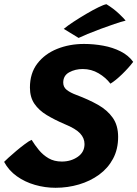

<svg xmlns="http://www.w3.org/2000/svg" viewBox="-30 -883 652 911"><path d="M233.5 8Q183.5 8 135.8 -5.8Q88 -19.5 49.8 -46.8Q11.5 -74 -10.5 -115Q-6 -120 10 -134.5Q26 -149 47 -166.8Q68 -184.5 87.8 -199.2Q107.5 -214 120 -219.5Q135 -195 154.5 -171.2Q174 -147.5 200.5 -132Q227 -116.5 263.5 -116.5Q306.5 -116.5 338.8 -138.8Q371 -161 371 -199.5Q371 -227.5 350.2 -250Q329.5 -272.5 277 -294Q229 -314.5 191.8 -337Q154.5 -359.5 133.2 -390.8Q112 -422 112 -467.5Q112 -535.5 147.2 -581.5Q182.5 -627.5 241 -651Q299.5 -674.5 368.5 -674.5Q415 -674.5 460 -666.2Q505 -658 542.2 -639.2Q579.5 -620.5 602 -589.5Q580 -560.5 549 -530.5Q518 -500.5 494 -486Q472 -515 437.8 -535.2Q403.5 -555.5 362.5 -555.5Q327 -555.5 298.5 -540Q270 -524.5 270 -491Q270 -469.5 287 -456.2Q304 -443 332.5 -432.5Q390 -411 434.8 -385.8Q479.5 -360.5 505 -324.2Q530.5 -288 530.5 -233.5Q530.5 -174.5 506.2 -129.5Q482 -84.5 440 -54Q398 -23.5 344.8 -7.8Q291.5 8 233.5 8ZM475 -863Q508 -843 534.5 -818Q561 -793 566 -785Q544.5 -780 513 -769.2Q481.5 -758.5 447.8 -746Q414 -733.5 385.8 -721.8Q357.5 -710 343 -703L272.5 -746Q290.5 -761 319.5 -780Q348.5 -799 379.5 -817.2Q410.5 -835.5 436.5 -848.2Q462.5 -861 475 -863Z"/></svg>

Font: Grandstander
Style: Bold Italic
Weight: 700
Italic angle: -15°
Designer: Tyler Finck
Foundry: Etcetera Type Co
Version: Version 1.200; ttfautohint (v1.8.3)